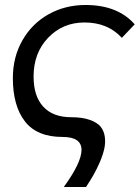

<svg xmlns="http://www.w3.org/2000/svg" viewBox="-20 -549 560 769"><path d="M230.5 -0.5Q128 -0.5 79.8 -62.8Q31.5 -125 31.5 -236.5Q31.5 -320.5 69.8 -387.5Q108 -454.5 174.5 -491.8Q241 -529 322.5 -529Q451.5 -529 519.5 -451.5L468 -397.5Q411.5 -459 318.5 -459Q231.5 -459 173 -398Q114.5 -337 114.5 -242.5Q114.5 -164 153.2 -121.8Q192 -79.5 265.5 -79.5Q309.5 -79.5 339.2 -69Q369 -58.5 382.8 -41.8Q396.5 -25 399.8 -1Q403 23 397.5 47.5Q392 72 379.8 100.5Q367.5 129 354 152.5Q340.5 176 324.5 200H235.5Q306.5 102 306.5 51.5Q306.5 -0.5 230.5 -0.5Z"/></svg>

Font: Argentum Sans Light
Style: Italic
Weight: 300
Italic angle: -11.3°
Designer: Julieta Ulanovsky (font), Owen Earl (portions from Jones font), Cristiano Sobral (main changes and remaster)
Foundry: Julieta Ulanovsky (font), Owen Earl (portions from Jones font), Cristiano Sobral (main changes and remaster)
Version: Version 3.127